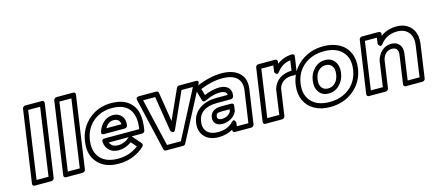

<svg xmlns="http://www.w3.org/2000/svg" viewBox="-57 -1319 4295 1904"><g transform="rotate(-15 2090.5 -367.0)"><path d="M97.2 0 204.1 -742.2Q205.6 -752.9 214.6 -760Q223.6 -767.1 232.9 -767.1H405.8Q416.5 -767.1 422.4 -759.3Q428.2 -751.5 426.8 -742.2L319.8 0Q318.4 10.7 309.3 17.8Q300.3 24.9 291 24.9H118.2Q107.4 24.9 101.6 17.1Q95.7 9.3 97.2 0ZM150.9 -24.9H273.9L373 -716.8H250Z M418 0 524.9 -742.2Q526.4 -752.9 535.4 -760Q544.4 -767.1 553.7 -767.1H726.6Q737.3 -767.1 743.2 -759.3Q749 -751.5 747.6 -742.2L640.6 0Q639.2 10.7 630.1 17.8Q621.1 24.9 611.8 24.9H439Q428.2 24.9 422.4 17.1Q416.5 9.3 418 0ZM471.7 -24.9H594.7L693.8 -716.8H570.8Z M713.4 -268.1Q732.9 -402.8 829.8 -486.3Q926.8 -569.8 1062.5 -569.8Q1066.9 -569.8 1075.7 -569.3Q1084.5 -568.8 1088.4 -568.8Q1180.7 -563.5 1238.3 -517.8Q1295.9 -472.2 1312.3 -397Q1328.6 -321.8 1309.6 -221.2Q1307.6 -210.9 1299.6 -204.6Q1291.5 -198.2 1281.7 -198.2H1173.8L1175.8 -195.8L1253.4 -106.9Q1259.3 -100.1 1258.1 -89.6Q1256.8 -79.1 1249.5 -71.8Q1196.8 -22 1128.2 4.4Q1059.6 30.8 981.4 30.8Q841.3 30.8 767.6 -52Q693.8 -134.8 713.4 -268.1ZM763.7 -268.1Q747.1 -153.8 806.9 -86.4Q866.7 -19 988.8 -19Q1108.4 -19 1197.8 -88.9L1149.4 -144Q1085.4 -98.1 1014.6 -98.1Q958 -98.1 922.4 -129.6Q886.7 -161.1 880.4 -216.8Q879.4 -226.1 881.8 -232.4Q884.3 -238.8 887.9 -241.7Q891.6 -244.6 897.2 -246.3Q902.8 -248 904.8 -248Q906.7 -248 909.7 -248H1264.6Q1285.2 -378.9 1232.7 -449.5Q1180.2 -520 1055.7 -520Q939.9 -520 860.1 -451.4Q780.3 -382.8 763.7 -268.1ZM891.6 -319.8Q909.7 -377 951.2 -413.6Q992.7 -450.2 1047.4 -450.2Q1104.5 -450.2 1135.3 -412.4Q1166 -374.5 1157.7 -315.9Q1156.2 -306.6 1147.7 -298.8Q1139.2 -291 1128.4 -291H912.6Q900.4 -291 894.8 -296.9Q889.2 -302.7 890.1 -309.3Q891.1 -315.9 891.6 -319.8ZM938.5 -198.2Q960 -147.9 1021.5 -147.9Q1086.9 -147.9 1140.6 -195.8L1142.6 -198.2ZM952.6 -340.8H1107.4Q1105 -369.6 1088.1 -384.8Q1071.3 -399.9 1040.5 -399.9Q984.4 -399.9 952.6 -340.8Z M1319.3 -529.8Q1318.8 -531.2 1318.4 -533.4Q1317.9 -535.6 1317.9 -541.5Q1317.9 -547.4 1320.1 -552Q1322.3 -556.6 1329.1 -560.3Q1335.9 -564 1347.2 -564H1524.9Q1533.2 -564 1539.3 -558.6Q1545.4 -553.2 1546.9 -545.9L1595.2 -243.2L1731.9 -545.9Q1735.4 -554.2 1742.9 -559.1Q1750.5 -564 1758.3 -564H1930.2Q1930.2 -563.5 1934.1 -564Q1938 -564.5 1942.4 -562.5Q1946.8 -560.5 1950.7 -557.9Q1954.6 -555.2 1954.6 -547.6Q1954.6 -540 1949.2 -529.8L1668 8.8Q1659.7 24.9 1642.1 24.9H1465.3Q1458 24.9 1451.9 20.3Q1445.8 15.6 1444.3 8.8ZM1376 -514.2 1490.2 -24.9H1632.3L1887.2 -514.2H1770L1606 -150.9Q1600.6 -139.2 1593.8 -134.8Q1586.9 -130.4 1580.8 -132.6Q1574.7 -134.8 1569.6 -138.7Q1564.5 -142.6 1561 -146.5L1558.1 -150.9L1500 -514.2Z M1825.7 -161.1Q1838.4 -249.5 1907.7 -298.8Q1977.1 -348.1 2085 -349.1H2200.7Q2197.3 -392.1 2127.9 -392.1Q2060.5 -392.1 1972.7 -350.1Q1963.9 -345.2 1953.4 -348.1Q1942.9 -351.1 1939.9 -361.8L1907.7 -476.1Q1904.8 -485.4 1909.9 -495.4Q1915 -505.4 1924.8 -508.8Q2069.3 -571.8 2193.8 -571.8Q2313 -571.8 2375 -513.2Q2437 -454.6 2422.9 -352.1L2371.6 0Q2370.1 10.7 2361.1 17.8Q2352.1 24.9 2342.8 24.9H2173.8Q2163.1 24.9 2157.2 17.1Q2151.4 9.3 2152.8 0L2153.8 -4.9Q2089.4 33.2 2007.8 33.2Q1913.6 33.2 1863.5 -21.2Q1813.5 -75.7 1825.7 -161.1ZM2014.6 -17.1Q2113.3 -17.1 2168.9 -77.1Q2178.2 -87.4 2186 -89.8Q2193.8 -92.3 2198.5 -87.9Q2203.1 -83.5 2206.3 -77.9Q2209.5 -72.3 2210.4 -67.4L2211.9 -62L2207 -24.9H2325.7L2373 -352.1Q2383.8 -433.1 2336.7 -477.5Q2289.6 -522 2187 -522Q2081.1 -522 1962.9 -473.1L1981.9 -405.8Q2067.4 -441.9 2135.7 -441.9Q2195.3 -441.9 2226.3 -412.6Q2257.3 -383.3 2250 -332L2249 -324.2Q2247.6 -314.9 2239 -306.9Q2230.5 -298.8 2219.7 -298.8H2077.6Q1985.4 -298.3 1935.3 -262.5Q1885.3 -226.6 1876 -161.1Q1866.7 -95.7 1902.8 -56.4Q1939 -17.1 2014.6 -17.1ZM1989.7 -172.9Q1995.1 -214.4 2026.9 -235.1Q2058.6 -255.9 2105 -255.9H2213.9Q2223.1 -255.9 2229.7 -248.8Q2236.3 -241.7 2234.9 -231L2228 -183.1Q2228 -178.7 2227.1 -176.8Q2210.4 -134.3 2168 -109.1Q2125.5 -84 2077.6 -84Q2033.7 -84 2008.8 -108.2Q1983.9 -132.3 1989.7 -172.9ZM2040 -172.9Q2037.6 -154.3 2047.6 -144Q2057.6 -133.8 2085 -133.8Q2117.2 -133.8 2142.8 -148.9Q2168.5 -164.1 2178.7 -186L2181.6 -206.1H2097.7Q2065.4 -206.1 2054 -198.5Q2042.5 -190.9 2040 -172.9Z M2465.3 0 2543.5 -539.1Q2544.9 -549.8 2553.5 -556.9Q2562 -564 2571.3 -564H2744.6Q2755.4 -564 2761.7 -555.9Q2768.1 -547.9 2766.6 -539.1L2763.2 -517.1Q2830.6 -570.3 2920.4 -571.8Q2931.2 -571.8 2937.5 -564.7Q2943.8 -557.6 2942.4 -546.9L2919.4 -391.1Q2917.5 -380.4 2910.4 -372.6Q2903.3 -364.7 2889.6 -366.2Q2824.7 -372.1 2783 -346.4Q2741.2 -320.8 2728.5 -274.9L2688.5 0Q2687 10.7 2677.7 17.8Q2668.5 24.9 2659.2 24.9H2486.3Q2475.6 24.9 2469.7 17.1Q2463.9 9.3 2465.3 0ZM2519.5 -24.9H2642.6L2678.2 -276.9Q2678.2 -277.3 2678.7 -278.3Q2679.2 -279.3 2679.2 -279.8Q2695.8 -342.8 2748 -379.4Q2800.3 -416 2873.5 -417L2888.2 -520Q2802.7 -509.8 2747.6 -435.1Q2740.7 -425.3 2733.6 -423.3Q2726.6 -421.4 2721.4 -425Q2716.3 -428.7 2712.2 -433.8Q2708 -439 2705.6 -443.4L2703.6 -448.2L2712.4 -514.2H2589.4Z M2877 -270Q2896.5 -404.3 2997.6 -487.1Q3098.6 -569.8 3240.2 -569.8Q3333 -569.8 3400.1 -532.7Q3467.3 -495.6 3498 -427.2Q3528.8 -358.9 3516.1 -270Q3496.6 -135.3 3396.2 -52.2Q3295.9 30.8 3154.3 30.8Q3060.5 30.8 2993.2 -6.6Q2925.8 -43.9 2895 -112.5Q2864.3 -181.2 2877 -270ZM3161.1 -19Q3283.7 -19 3366.7 -87.4Q3449.7 -155.8 3466.3 -270Q3482.9 -384.3 3419.9 -452.1Q3356.9 -520 3233.4 -520Q3109.4 -520 3026.6 -452.1Q2943.8 -384.3 2927.2 -270Q2910.6 -155.8 2974.1 -87.4Q3037.6 -19 3161.1 -19ZM3051.3 -268.1Q3061.5 -338.9 3108.4 -386Q3155.3 -433.1 3220.2 -433.1Q3284.7 -433.1 3318.6 -386Q3352.5 -338.9 3342.3 -268.1Q3331.5 -196.3 3284.7 -149.7Q3237.8 -103 3173.3 -103Q3107.9 -103 3074.2 -149.9Q3040.5 -196.8 3051.3 -268.1ZM3180.2 -152.8Q3222.7 -152.8 3253.2 -183.1Q3283.7 -213.4 3292 -268.1Q3300.3 -321.8 3278.1 -352.3Q3255.9 -382.8 3213.4 -382.8Q3170.4 -382.8 3139.9 -352.5Q3109.4 -322.3 3101.1 -268.1Q3092.8 -213.9 3114.7 -183.3Q3136.7 -152.8 3180.2 -152.8Z M3528.8 0 3606.9 -539.1Q3608.4 -549.8 3616.9 -556.9Q3625.5 -564 3634.8 -564H3808.1Q3818.8 -564 3825.2 -555.9Q3831.5 -547.9 3830.1 -539.1L3826.7 -519Q3893.1 -570.3 3988.8 -571.8Q4088.4 -571.8 4140.6 -507.6Q4192.9 -443.4 4177.7 -339.8L4128.9 0Q4127.4 10.7 4118.4 17.8Q4109.4 24.9 4100.1 24.9H3927.7Q3917 24.9 3911.1 17.1Q3905.3 9.3 3906.7 0L3948.7 -292Q3953.6 -330.6 3938.5 -349.9Q3923.3 -369.1 3890.1 -369.1Q3854.5 -369.1 3829.1 -346.7Q3803.7 -324.2 3793 -284.2L3752 0Q3750.5 10.7 3741.2 17.8Q3731.9 24.9 3722.7 24.9H3549.8Q3539.1 24.9 3533.2 17.1Q3527.3 9.3 3528.8 0ZM3583 -24.9H3706.1L3742.7 -285.2Q3742.7 -285.6 3743.2 -286.6Q3743.7 -287.6 3743.7 -288.1Q3758.3 -345.2 3799.3 -382.1Q3840.3 -418.9 3897 -418.9Q3950.7 -418.9 3979 -383.3Q4007.3 -347.7 3999 -292L3960.9 -24.9H4083L4127.9 -339.8Q4140.1 -424.8 4100.6 -473.4Q4061 -522 3981.9 -522Q3873.5 -520.5 3812 -438Q3804.7 -428.2 3797.4 -426.3Q3790 -424.3 3784.9 -428Q3779.8 -431.6 3775.6 -436.8Q3771.5 -441.9 3769 -446.3L3767.1 -451.2L3775.9 -514.2H3652.8Z"/></g></svg>

Font: Trueno Bold Outline
Style: Italic
Weight: 700
Width: 6
Designer: Julieta Ulanovsky
Foundry: Julieta Ulanovsky
Version: Version 3.001b | FøM Fix